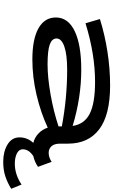

<svg xmlns="http://www.w3.org/2000/svg" viewBox="231 -754 722 1225"><g transform="rotate(90 592.5 -142.0)"><path d="M1185 148Q1146 172 1105.5 185.5Q1065 199 1013 199Q948 199 902.5 171.5Q857 144 857 95Q857 45 892 7Q857 -2 831.5 -26.5Q806 -51 795 -85Q698 -40 585 -13.5Q472 13 360 13Q230 13 161 -26Q92 -65 92 -137Q92 -215 179 -257Q266 -299 425 -299Q602 -299 784 -244Q773 -319 706 -353Q639 -387 503 -387Q326 -387 129 -326L102 -418Q201 -449 310 -466Q419 -483 526 -483Q714 -483 805.5 -413.5Q897 -344 897 -214V-164Q897 -127 913.5 -109Q930 -91 955 -91Q985 -91 1013 -110L1045 -23Q1013 -1 976 7Q933 36 933 74Q933 99 960 112Q987 125 1024 125Q1094 125 1158 82ZM391 -84Q474 -84 582.5 -103Q691 -122 787 -154V-175Q606 -209 425 -209Q329 -209 277.5 -191Q226 -173 226 -141Q226 -112 264.5 -98Q303 -84 391 -84Z"/></g></svg>

Font: BioRhyme Expanded
Style: Bold
Weight: 700
Width: 7
Designer: Aoife Mooney
Foundry: Aoife Mooney Type
Version: Version 1.000